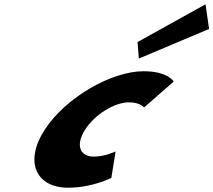

<svg xmlns="http://www.w3.org/2000/svg" viewBox="-20 -860 995 895"><path d="M621.1 -664 627.2 -587 954.6 -725 938.1 -840ZM581.1 -383C634.1 -383 651.5 -359 651.5 -359L789.9 -480C789.9 -480 763 -528 649 -528C500 -528 286 -406 188.2 -255C91 -105 149.3 15 297.3 15C411.3 15 499.1 -31 499.1 -31L518.8 -154C518.8 -154 470.2 -130 417.2 -130C350.2 -130 331.5 -186 377.5 -257C422.8 -327 514.1 -383 581.1 -383Z"/></svg>

Font: Hussar
Style: BdWodka
Weight: 700
Foundry: Cannot Into Space Fonts
Version: Version 2.00